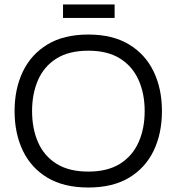

<svg xmlns="http://www.w3.org/2000/svg" viewBox="-20 -826 787 856"><path d="M374 10Q265 10 192 -33.5Q119 -77 82 -154Q45 -231 45 -331Q45 -430 82 -507Q119 -584 192 -628Q265 -672 374 -672Q482 -672 555 -628Q628 -584 665 -507Q702 -430 702 -331Q702 -231 665 -154Q628 -77 555 -33.5Q482 10 374 10ZM374 -61Q459 -61 514.5 -95.5Q570 -130 597.5 -191Q625 -252 625 -331Q625 -409 597.5 -470Q570 -531 514.5 -565.5Q459 -600 374 -600Q288 -600 232.5 -565.5Q177 -531 150 -470Q123 -409 123 -331Q123 -252 150 -191Q177 -130 232.5 -95.5Q288 -61 374 -61ZM261 -806H491V-746H261Z"/></svg>

Font: Nata Sans
Style: Regular
Weight: 400
Designer: Daniel Uzquiano Cruz
Version: Version 1.001